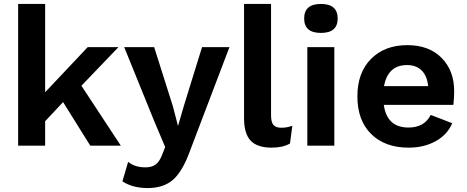

<svg xmlns="http://www.w3.org/2000/svg" viewBox="-20 -739 2368 974"><path d="M438 0 300 -221 209 -124V0H72V-719H209V-271L425 -500H581L393 -304L593 0Z M1144 -500 942 31Q905 132 857 173.5Q809 215 729 215Q653 215 601 181L630 82Q664 110 718 110Q748 110 767.5 97Q787 84 801 50L818 7L763 -123L610 -500H762L857 -200L883 -100L914 -206L1005 -500Z M1355 -719V-154Q1355 -120 1367 -105.5Q1379 -91 1407 -91Q1436 -91 1463 -101L1451 -11Q1415 10 1358 10Q1285 10 1251.5 -25.5Q1218 -61 1218 -139V-719Z M1523 -645Q1523 -719 1608 -719Q1693 -719 1693 -645Q1693 -572 1608 -572Q1523 -572 1523 -645ZM1676 -500V0H1539V-500Z M2284 -277Q2284 -243 2280 -207H1927Q1943 -92 2052 -92Q2133 -92 2165 -156L2274 -114Q2250 -56 2190.5 -23Q2131 10 2053 10Q1933 10 1863 -59Q1793 -128 1793 -250Q1793 -371 1862.5 -440.5Q1932 -510 2046 -510Q2157 -510 2220.5 -445Q2284 -380 2284 -277ZM2045 -409Q1948 -409 1928 -302H2152Q2147 -354 2119 -381.5Q2091 -409 2045 -409Z"/></svg>

Font: Elaine Sans SemiBold
Style: Regular
Weight: 600
Designer: Wei Huang
Foundry: Wei Huang
Version: Version 2.001;December 24, 2019;FontCreator 12.0.0.2547 64-b